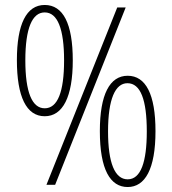

<svg xmlns="http://www.w3.org/2000/svg" viewBox="-20 -744 694 773"><path d="M160 -724C86 -724 48 -646 48 -502C48 -355 86 -276 160 -276C233 -276 273 -354 273 -501C273 -649 234 -724 160 -724ZM486 -714H452L167 0H202ZM160 -694C212 -694 238 -627 238 -501C238 -374 212 -308 160 -308C109 -308 82 -373 82 -501C82 -631 110 -694 160 -694ZM494 -439C422 -439 382 -364 382 -216C382 -61 424 9 494 9C564 9 606 -63 606 -216C606 -364 567 -439 494 -439ZM493 -409C546 -409 571 -342 571 -215C571 -92 547 -22 494 -22C442 -22 415 -89 415 -215C415 -345 444 -409 493 -409Z"/></svg>

Font: Noto Sans Georgian Condensed ExtraLight
Style: Regular
Weight: 200
Width: 3
Designer: Monotype Design Team, Akaki Razmadze
Foundry: Google LLC
Version: Version 2.005